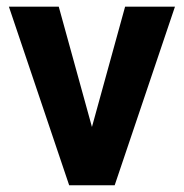

<svg xmlns="http://www.w3.org/2000/svg" viewBox="-20 -548 545 568"><path d="M252 -172.4 350.1 -528.3H497.6L319.3 0H184.6L6.3 -528.3H153.8Z"/></svg>

Font: Roboto
Style: Bold
Weight: 700
Designer: Google
Version: Version 2.134; 2016; ttfautohint (v1.6)